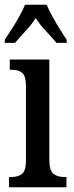

<svg xmlns="http://www.w3.org/2000/svg" viewBox="-22 -786 310 806"><path d="M16 0V-43H26Q54 -43 70.5 -56Q87 -69 87 -113V-423Q87 -466 72 -479.5Q57 -493 30 -493H19V-536H185V-117Q185 -71 201.5 -57Q218 -43 247 -43H257V0ZM-2 -619Q11 -638 27.5 -664Q44 -690 59 -717Q74 -744 83 -766H174Q183 -744 198 -717Q213 -690 229 -664Q245 -638 258 -619V-606H215Q196 -629 171 -655.5Q146 -682 128 -710Q110 -682 85.5 -656Q61 -630 41 -606H-2Z"/></svg>

Font: Noto Serif Hebrew ExtraCondensed Medium
Style: Regular
Weight: 500
Width: 2
Designer: Monotype Design Team
Foundry: Monotype Imaging Inc.
Version: Version 2.004; ttfautohint (v1.8.4.7-5d5b)